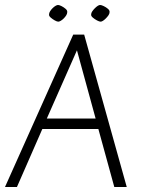

<svg xmlns="http://www.w3.org/2000/svg" viewBox="-26 -751 572 771"><path d="M-6 0 268 -612H312L483 0H433L369 -233H144L42 0ZM162 -275H358L283 -549ZM208 -664Q203 -664 194 -669Q185 -674 177.5 -680.5Q170 -687 171 -693Q171 -699 175 -705.5Q179 -712 185 -718Q191 -724 197 -727.5Q203 -731 207 -731Q212 -731 221 -726.5Q230 -722 237.5 -715.5Q245 -709 244 -702Q244 -696 240 -689.5Q236 -683 230 -677Q224 -671 218 -667.5Q212 -664 208 -664ZM378 -664Q373 -664 363.5 -669Q354 -674 346.5 -680.5Q339 -687 340 -693Q340 -699 344.5 -705.5Q349 -712 355 -718Q361 -724 366.5 -727.5Q372 -731 376 -731Q381 -731 390.5 -726.5Q400 -722 407.5 -715.5Q415 -709 414 -702Q414 -696 409.5 -689.5Q405 -683 399 -677Q393 -671 387.5 -667.5Q382 -664 378 -664Z"/></svg>

Font: Ancizar Sans Thin
Style: Italic
Weight: 100
Italic angle: -4°
Designer: Cesar Puertas, Viviana Monsalve, Julian Moncada, Julian Prieto, Jose Castro, Mariel Hernandez, Felipe Aragon, Sara Alarc
Version: Version 8.100